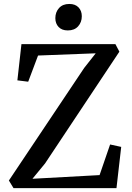

<svg xmlns="http://www.w3.org/2000/svg" viewBox="-20 -974 683 994"><path d="M26 -39.5 416 -622.5 475.5 -698 177 -686.5 126 -551 70 -558 91 -745.5H577.5L598 -706.5L213 -127.5L148 -48.5L495.5 -67.5L550 -226L607.5 -213.5L583 0H50ZM330.5 -816.5Q300.5 -816.5 283.5 -834.2Q266.5 -852 266.5 -880Q266.5 -911 285.5 -932.2Q304.5 -953.5 338.5 -953.5H339.5Q369.5 -953.5 386.5 -935.8Q403.5 -918 403.5 -890Q403.5 -859 384.5 -837.8Q365.5 -816.5 331.5 -816.5Z"/></svg>

Font: Merriweather 12pt
Style: Regular
Weight: 400
Designer: Eben Sorkin
Foundry: Eben Sorkin
Version: Version 2.100